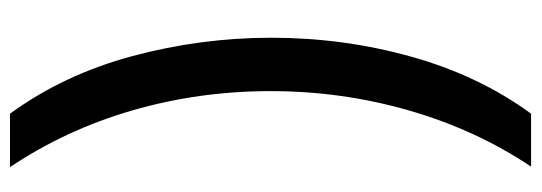

<svg xmlns="http://www.w3.org/2000/svg" viewBox="-360 -478 1055 374"><g transform="rotate(-90 167.0 -291.5)"><path d="M280 -290Q280 -149 243 -17Q206 115 132 216H29Q101 108 138.5 -22.5Q176 -153 176 -291Q176 -431 138.5 -560.5Q101 -690 28 -799H132Q208 -695 244 -561.5Q280 -428 280 -290Z"/></g></svg>

Font: Noto Sans Sinhala UI SemiCondensed SemiBold
Style: Regular
Weight: 600
Width: 4
Designer: Jelle Bosma - Monotype Design Team
Foundry: Monotype Imaging Inc.
Version: Version 2.006; ttfautohint (v1.8.4.7-5d5b)